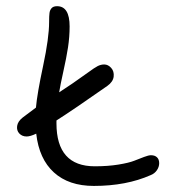

<svg xmlns="http://www.w3.org/2000/svg" viewBox="-20 -655 596 626"><path d="M66.9 -210Q52.2 -210 43 -219.7Q33.7 -229.5 35.9 -244.4Q38.1 -259.3 54.2 -272Q77.6 -290 97.2 -304.2Q101.1 -349.1 120.6 -440.4Q140.1 -531.7 140.1 -583Q140.1 -603.5 141.4 -612.8Q142.6 -622.1 148.2 -628.4Q153.8 -634.8 166 -634.8Q207 -634.8 207 -568.8Q207 -535.2 201.7 -500.2Q196.3 -465.3 186.5 -421.9Q176.8 -378.4 172.9 -354Q213.4 -379.9 266.1 -418Q288.6 -434.6 298.8 -439.7Q309.1 -444.8 319.8 -444.8Q332.5 -444.8 342.5 -433.6Q352.5 -422.4 350.6 -405.3Q348.6 -388.2 330.1 -375Q220.2 -297.9 164.1 -262.2V-252.9Q164.1 -112.8 289.1 -112.8Q331.5 -112.8 366 -118.4Q400.4 -124 417.7 -130.9Q435.1 -137.7 449.7 -143.3Q464.4 -148.9 472.2 -148.9Q484.9 -148.9 491.9 -142.1Q499 -135.3 499 -123Q499 -110.8 491.5 -99.9Q483.9 -88.9 471.2 -84Q391.6 -48.8 286.1 -48.8Q204.1 -48.8 155.8 -92.8Q107.4 -136.7 98.1 -219.2Q78.6 -210 66.9 -210Z"/></svg>

Font: Shantell Sans Irregular Bouncy
Style: Regular
Weight: 300
Designer: Stephen Nixon, Anya Danilova, Shantell Martin
Foundry: Arrow Type
Version: Version 1.006;[9816181b4]